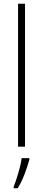

<svg xmlns="http://www.w3.org/2000/svg" viewBox="-20 -780 228 1021"><path d="M113 0H76V-760H113ZM136 70Q126 105 110.5 146.5Q95 188 74 221H53V212Q60 195 69 167Q78 139 85.5 110Q93 81 95 61H136Z"/></svg>

Font: Noto Sans Lao UI Cond ExtLt
Style: Regular
Weight: 200
Width: 3
Designer: Monotype Design Team
Foundry: Monotype Imaging Inc.
Version: Version 2.000; ttfautohint (v1.8.4.7-5d5b)